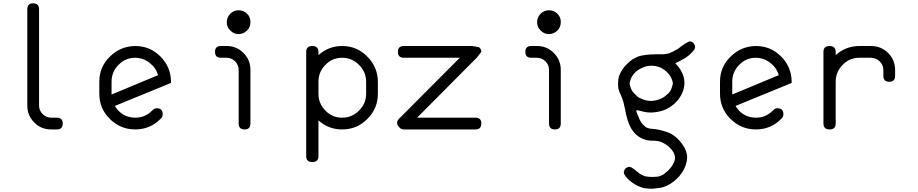

<svg xmlns="http://www.w3.org/2000/svg" viewBox="-20 -782 5549 1160"><path d="M216 -469V-726C216 -750 204 -762 180 -762C156.7 -762 145 -750 145 -726V-522V-469V-324V-252V-145V-144C145 -104 159 -70 187 -42C214.3 -14 248 0 288 0H309H324C347.3 0 359 -12 359 -36C359 -59.3 347.3 -71 324 -71H288C268 -71.7 251 -79 237 -93C223 -107.7 216 -125 216 -145V-252V-324Z M580 -216C580 -156 601.3 -105 644 -63C686.7 -21 737.7 0 797 0C857 0 907.7 -21 949 -63C958.3 -70.3 963 -80 963 -92C963 -116 951 -128 927 -128C916.3 -128 907.3 -123.3 900 -114H899C871 -85.3 837 -71 797 -71C743 -71.7 702 -95.3 674 -142C824.7 -203.3 937.7 -249.7 1013 -281V-288V-289C1012.3 -348.3 991 -399 949 -441C907 -483 856.3 -504 797 -504C737.7 -503.3 686.7 -482 644 -440C601.3 -398.7 580 -348 580 -288V-251V-229ZM935 -328C809.7 -276 716 -237 654 -211V-213V-216V-288C654 -328 668 -362 696 -390C723.3 -418.7 757 -433 797 -433C829.7 -432.3 858.7 -422 884 -402C909.3 -382.7 926.3 -358 935 -328Z M1493 -36V-180V-252V-359V-360C1493 -400 1479 -434 1451 -462C1423 -490 1389.3 -504 1350 -504H1314C1290.7 -504 1279 -492.3 1279 -469C1279 -445 1290.7 -433 1314 -433H1350C1370 -432.3 1387 -425 1401 -411C1415 -396.3 1422 -379 1422 -359V-252V-180V-36C1422 -12 1434 0 1458 0C1481.3 0 1493 -12 1493 -36ZM1422 -720C1402 -720 1385 -713 1371 -699C1357 -684.3 1350 -667.3 1350 -648C1350 -628.7 1357 -612 1371 -598C1385 -583.3 1402 -576 1422 -576C1442 -576.7 1459 -584 1473 -598C1486.3 -611.3 1493 -628 1493 -648C1493.7 -668 1487 -685 1473 -699C1458.3 -713 1441.3 -720 1422 -720Z M1904 162V89V-55C1944 -18.3 1991.7 0 2047 0C2107 0 2157.7 -21 2199 -63C2241.7 -105 2263 -156 2263 -216V-288C2262.3 -348 2241 -398.7 2199 -440C2157.7 -482.7 2107 -504 2047 -504C1992.3 -504 1944.7 -485.7 1904 -449V-469C1903.3 -492.3 1891 -504 1867 -504C1842.3 -504 1830 -492.3 1830 -469V-21V63V89V162C1830 185.3 1842.3 197 1867 197C1891.7 197 1904 185.3 1904 162ZM2047 -71C2007 -71 1973.3 -85.3 1946 -114C1918 -142 1904 -176 1904 -216V-288C1904 -328 1918 -362 1946 -390C1973.3 -418.7 2007 -433 2047 -433C2087 -433 2121 -418.7 2149 -390C2177.7 -362 2192 -328 2192 -288V-216C2192 -176 2177.7 -142 2149 -114C2121 -85.3 2087 -71 2047 -71Z M2420 0H2492H2564H2780H2853C2876.3 0 2888 -12 2888 -36C2888 -59.3 2876.3 -71 2853 -71H2780H2500C2680.7 -252.3 2801 -373.3 2861 -434C2873 -449.3 2882 -461 2888 -469C2888 -479 2884 -487.7 2876 -495L2874 -497C2854 -500.3 2840.3 -502.7 2833 -504H2780H2492H2420C2396 -504 2384 -492.3 2384 -469C2384 -445 2396 -433 2420 -433H2492H2758C2594.7 -269 2472.3 -146.3 2391 -65C2383 -56.3 2379 -47.7 2379 -39C2379 -31 2383 -23 2391 -15C2391.7 -13.7 2392.3 -12.7 2393 -12C2399.7 -4 2408.7 0 2420 0Z M3368 -36V-180V-252V-359V-360C3368 -400 3354 -434 3326 -462C3298 -490 3264.3 -504 3225 -504H3189C3165.7 -504 3154 -492.3 3154 -469C3154 -445 3165.7 -433 3189 -433H3225C3245 -432.3 3262 -425 3276 -411C3290 -396.3 3297 -379 3297 -359V-252V-180V-36C3297 -12 3309 0 3333 0C3356.3 0 3368 -12 3368 -36ZM3297 -720C3277 -720 3260 -713 3246 -699C3232 -684.3 3225 -667.3 3225 -648C3225 -628.7 3232 -612 3246 -598C3260 -583.3 3277 -576 3297 -576C3317 -576.7 3334 -584 3348 -598C3361.3 -611.3 3368 -628 3368 -648C3368.7 -668 3362 -685 3348 -699C3333.3 -713 3316.3 -720 3297 -720Z M3861 352C3847 347.3 3833.3 341.3 3820 334C3808 327.3 3796 319 3784 309C3772.7 299 3764 289.7 3758 281C3752 273 3749 265.7 3749 259C3749 254.3 3750 250.3 3752 247C3753.3 243 3755.7 239.3 3759 236C3762.3 233.3 3766 231 3770 229C3774 227 3778 226 3782 226C3783.3 226 3785.3 226.3 3788 227C3790.7 227.7 3794 229 3798 231L3808 239C3811.3 241 3815 243.3 3819 246C3828.3 254.7 3837.3 262 3846 268C3854 272.7 3861.3 276.3 3868 279C3873.3 282.3 3880.7 284.3 3890 285C3899.3 286.3 3909.7 287 3921 287C3929.7 287 3937.3 286.7 3944 286C3950.7 286 3956 285.3 3960 284C3963.3 283.3 3968 281.7 3974 279C3979.3 277 3985 274 3991 270C3999 264 4007 257.3 4015 250C4022.3 242.7 4029.7 234.3 4037 225C4043.7 215.7 4048.7 206.7 4052 198C4056 190 4058 182.3 4058 175C4058.7 162.3 4055.3 149.7 4048 137C4041.3 125 4031.3 113.3 4018 102C4004 90.7 3989.7 82 3975 76C3959.7 70.7 3944 68 3928 68C3904.7 68.7 3883.3 65 3864 57C3845.3 49 3829 37.7 3815 23C3801 8.3 3789.3 -10.7 3780 -34C3770.7 -56.7 3763.3 -83.7 3758 -115L3752 -141C3750 -149 3748 -157.7 3746 -167C3743.3 -174.3 3741 -181.3 3739 -188C3736.3 -194.7 3734 -200.7 3732 -206C3725.3 -218 3720.3 -230.3 3717 -243C3715 -253 3714 -263.3 3714 -274V-279C3714 -283.7 3714.3 -288 3715 -292C3715 -296 3715.3 -300 3716 -304C3718.7 -320.7 3724.3 -336 3733 -350C3741 -364.7 3752 -379 3766 -393C3777.3 -405 3789 -415 3801 -423C3813 -430.3 3825 -436.3 3837 -441C3848.3 -445 3862.7 -448 3880 -450C3897.3 -452.7 3917.7 -454 3941 -454H3983C3994.3 -454.7 4002.7 -455.7 4008 -457C4012.7 -457 4018.3 -458.3 4025 -461C4031.7 -463.7 4039 -467 4047 -471C4051 -473 4055.7 -475.7 4061 -479C4066.3 -481 4072 -484 4078 -488C4083.3 -492.7 4088.3 -496.7 4093 -500C4098.3 -503.3 4103 -506.7 4107 -510C4110.3 -512.7 4114 -515.3 4118 -518C4122 -520 4126.3 -522.3 4131 -525C4134.3 -527 4137.7 -528.7 4141 -530C4143.7 -531.3 4146 -532 4148 -532C4152 -532 4156 -531 4160 -529C4164 -527.7 4167.3 -525 4170 -521C4172.7 -517.7 4175 -514 4177 -510C4178.3 -506.7 4179 -503 4179 -499C4179.7 -493.7 4178 -487.7 4174 -481C4169.3 -475 4163 -468 4155 -460C4147.7 -452 4139 -444.7 4129 -438C4119.7 -431.3 4109.7 -425.3 4099 -420C4095 -417.3 4089.7 -414.3 4083 -411C4076.3 -407.7 4068.7 -404 4060 -400C4062 -398 4064.7 -395 4068 -391C4071.3 -387 4075 -382.7 4079 -378C4086.3 -369.3 4092.3 -360 4097 -350C4102.3 -340 4106.7 -329.7 4110 -319C4112.7 -309 4114.3 -298.7 4115 -288C4115.7 -278 4115 -268 4113 -258C4109.7 -238 4103 -219.7 4093 -203C4083 -185.7 4070 -169.7 4054 -155C4037.3 -140.3 4018.7 -128.3 3998 -119C3976.7 -110.3 3953.3 -105 3928 -103C3923.3 -102.3 3918.3 -102 3913 -102C3907 -102 3901.7 -102.3 3897 -103C3891 -103 3885 -103.7 3879 -105C3873 -105.7 3867.3 -107 3862 -109C3856.7 -110.3 3852 -111.3 3848 -112C3844.7 -113.3 3841.3 -114.3 3838 -115C3834 -115.7 3831 -116 3829 -116H3826C3824 -114 3824 -110 3826 -104C3828 -98.7 3831.3 -90.7 3836 -80C3840 -69.3 3844.3 -59.7 3849 -51C3853.7 -43 3858.3 -36.3 3863 -31C3868.3 -25.7 3873.3 -21 3878 -17C3882 -13 3886 -10.7 3890 -10C3892.7 -8.7 3898 -7 3906 -5C3914 -3.7 3924.7 -2.7 3938 -2C3958 0.7 3976.7 5 3994 11C4012 15.7 4028 22.3 4042 31C4056 39.7 4069.3 50.7 4082 64C4094 77.3 4105 92.3 4115 109C4118.3 116.3 4121.3 123.3 4124 130C4126.7 136.7 4128.7 143.7 4130 151C4131.3 159 4131.7 166.7 4131 174C4131 181.3 4130 188.7 4128 196C4125.3 210.7 4120.3 225 4113 239C4106.3 252.3 4097.7 265.7 4087 279C4076.3 291.7 4064.3 303.3 4051 314C4037.7 324.7 4023 333.7 4007 341C3997 345.7 3985.7 349.3 3973 352C3960.3 354 3947 355.7 3933 357C3929 357.7 3925.3 358 3922 358H3911C3901.7 358 3892.7 357.3 3884 356C3876 356 3868.3 354.7 3861 352ZM3957 -180C3967 -183.3 3976 -187 3984 -191C3992.7 -196.3 4001 -202.7 4009 -210C4017 -216 4023.7 -223 4029 -231C4033.7 -239 4037.3 -247.7 4040 -257L4044 -271C4044.7 -274.3 4045 -277.3 4045 -280V-282C4044.3 -285.3 4043.3 -289.3 4042 -294C4040.7 -298.7 4038.7 -304 4036 -310C4030 -322.7 4021.7 -334.3 4011 -345C4001 -355 3989 -364 3975 -372C3965 -376 3955 -379.3 3945 -382C3935 -384 3925 -385 3915 -385C3909.7 -385 3904 -384.7 3898 -384C3893.3 -382.7 3888.3 -381.7 3883 -381C3872.3 -377.7 3862.3 -373.7 3853 -369C3844.3 -365 3836 -360 3828 -354C3820 -347.3 3813 -340.3 3807 -333C3801.7 -325.7 3797 -318 3793 -310C3790.3 -303.3 3788.3 -297.7 3787 -293C3785.7 -288.3 3785 -284.7 3785 -282C3784.3 -282 3784 -281.7 3784 -281V-280V-279C3784 -277 3784.3 -274.3 3785 -271C3785.7 -266.3 3787 -261.7 3789 -257C3791 -249 3794.7 -240.7 3800 -232C3804.7 -224.7 3811 -217.7 3819 -211C3825.7 -203 3833.3 -196.3 3842 -191C3850.7 -187 3859.7 -183.3 3869 -180C3877.7 -176.7 3885.7 -174.7 3893 -174C3900.3 -172.7 3907 -172 3913 -172C3918.3 -172 3924.7 -172.7 3932 -174C3939.3 -174.7 3947.7 -176.7 3957 -180Z M4330 -216C4330 -156 4351.3 -105 4394 -63C4436.7 -21 4487.7 0 4547 0C4607 0 4657.7 -21 4699 -63C4708.3 -70.3 4713 -80 4713 -92C4713 -116 4701 -128 4677 -128C4666.3 -128 4657.3 -123.3 4650 -114H4649C4621 -85.3 4587 -71 4547 -71C4493 -71.7 4452 -95.3 4424 -142C4574.7 -203.3 4687.7 -249.7 4763 -281V-288V-289C4762.3 -348.3 4741 -399 4699 -441C4657 -483 4606.3 -504 4547 -504C4487.7 -503.3 4436.7 -482 4394 -440C4351.3 -398.7 4330 -348 4330 -288V-251V-229ZM4685 -328C4559.7 -276 4466 -237 4404 -211V-213V-216V-288C4404 -328 4418 -362 4446 -390C4473.3 -418.7 4507 -433 4547 -433C4579.7 -432.3 4608.7 -422 4634 -402C4659.3 -382.7 4676.3 -358 4685 -328Z M5029 -36V-288C5029 -328 5043 -362 5071 -390C5098.3 -418.7 5132 -433 5172 -433H5243C5263.7 -432.3 5281 -425 5295 -411C5309.7 -396.3 5317 -379 5317 -359V-324C5317 -300 5329 -288 5353 -288C5376.3 -288 5388 -300 5388 -324V-359C5388 -399 5374 -433.3 5346 -462C5317.3 -490 5283 -504 5243 -504H5172C5117.3 -504 5069.7 -485.7 5029 -449V-469C5028.3 -492.3 5016 -504 4992 -504C4967.3 -504 4955 -492.3 4955 -469V-342V-288V-84V-36C4955 -12 4967.3 0 4992 0C5016.7 0 5029 -12 5029 -36Z"/></svg>

Font: Semi-Coder
Style: Regular
Weight: 400
Version: 0.1000